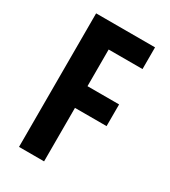

<svg xmlns="http://www.w3.org/2000/svg" viewBox="-177 -801 786 889"><g transform="rotate(30 216.0 -357.0)"><path d="M204 0H70V-714H385V-598H204V-402H373V-286H204Z"/></g></svg>

Font: Noto Sans Telugu ExtraCondensed
Style: Bold
Weight: 700
Width: 2
Designer: Jelle Bosma - Monotype Design Team
Foundry: Monotype Imaging Inc.
Version: Version 2.005; ttfautohint (v1.8.4.7-5d5b)